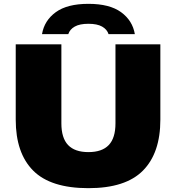

<svg xmlns="http://www.w3.org/2000/svg" viewBox="-20 -971 918 1001"><path d="M62 -347V-740H300V-328Q300 -251.5 335 -214.8Q370 -178 441 -178Q512 -178 547 -214.8Q582 -251.5 582 -328V-740H816V-347Q816 -173.5 725.5 -81.8Q635 10 441 10Q244 10 153 -81.5Q62 -173 62 -347ZM441 -951Q551.5 -951 611.2 -907.5Q671 -864 683 -793H546Q538 -818 512.2 -832.5Q486.5 -847 441 -847Q395.5 -847 369.8 -832.5Q344 -818 336 -793H199Q211 -864 270.8 -907.5Q330.5 -951 441 -951Z"/></svg>

Font: Encode Sans Expanded Black
Style: Regular
Weight: 900
Width: 7
Designer: Multiple Designers
Foundry: Impallari Type
Version: Version 2.000